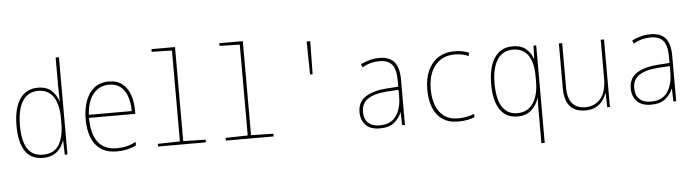

<svg xmlns="http://www.w3.org/2000/svg" viewBox="-55 -1011 5410 1495"><g transform="rotate(-5 2650.0 -263.0)"><path d="M247 10Q154 10 108.5 -58.5Q63 -127 63 -255Q63 -392 112.5 -465Q162 -538 253 -538Q323 -538 361.5 -501.5Q400 -465 413 -418H415Q413 -477 413 -527V-760H439V0H418L415 -111H413Q403 -79 382.5 -51.5Q362 -24 329 -7Q296 10 247 10ZM248 -15Q336 -15 374.5 -77Q413 -139 413 -248V-284Q413 -392 373.5 -452.5Q334 -513 254 -513Q175 -513 132.5 -448Q90 -383 90 -255Q90 -137 128.5 -76Q167 -15 248 -15Z M827 10Q748 10 699 -24.5Q650 -59 627 -119.5Q604 -180 604 -260Q604 -338 626 -401Q648 -464 693.5 -501Q739 -538 808 -538Q874 -538 915 -504.5Q956 -471 974.5 -416Q993 -361 993 -295V-269H631Q631 -145 679.5 -80Q728 -15 827 -15Q869 -15 904 -23.5Q939 -32 976 -51V-23Q909 10 827 10ZM967 -293Q967 -357 950 -406.5Q933 -456 898 -484.5Q863 -513 808 -513Q734 -513 686.5 -457.5Q639 -402 632 -293Z M1147 0V-21L1320 -25V-735L1162 -739V-760H1346V-25L1521 -21V0Z M1677 0V-21L1850 -25V-735L1692 -739V-760H1876V-25L2051 -21V0Z M2375 -456 2371 -714H2399L2395 -456Z M2880 10Q2806 10 2769.5 -29.5Q2733 -69 2733 -129Q2733 -209 2792.5 -248Q2852 -287 2957 -295L3051 -301V-347Q3051 -438 3019.5 -475Q2988 -512 2922 -512Q2890 -512 2857 -504Q2824 -496 2787 -476L2777 -501Q2811 -518 2847.5 -527.5Q2884 -537 2922 -537Q3000 -537 3038.5 -494Q3077 -451 3077 -353V0H3055L3052 -100H3050Q3033 -56 2993 -23Q2953 10 2880 10ZM2881 -14Q2968 -14 3009 -71.5Q3050 -129 3051 -220V-277L2958 -271Q2866 -265 2813 -232Q2760 -199 2760 -129Q2760 -75 2791 -44.5Q2822 -14 2881 -14Z M3495 10Q3418 10 3369 -24.5Q3320 -59 3297 -119.5Q3274 -180 3274 -258Q3274 -344 3302 -406.5Q3330 -469 3383 -503.5Q3436 -538 3510 -538Q3576 -538 3624 -516L3617 -491Q3593 -503 3564.5 -508Q3536 -513 3510 -513Q3413 -513 3357 -445Q3301 -377 3301 -258Q3301 -190 3321 -135Q3341 -80 3384 -47.5Q3427 -15 3496 -15Q3528 -15 3561.5 -21.5Q3595 -28 3621 -39V-13Q3599 -3 3565 3.5Q3531 10 3495 10Z M4123 -13Q4123 -32 4123.5 -63.5Q4124 -95 4125 -118H4123Q4106 -63 4064.5 -26Q4023 11 3956 11Q3867 11 3820 -58.5Q3773 -128 3773 -259Q3773 -341 3793.5 -403.5Q3814 -466 3857 -501.5Q3900 -537 3966 -537Q4031 -537 4069.5 -504Q4108 -471 4122 -425H4124L4128 -528H4149V234H4123ZM3956 -15Q4038 -15 4080.5 -78Q4123 -141 4123 -247V-292Q4123 -398 4082.5 -454.5Q4042 -511 3966 -511Q3884 -511 3842 -445.5Q3800 -380 3800 -260Q3800 -137 3840.5 -76Q3881 -15 3956 -15Z M4487 10Q4326 10 4326 -178V-528H4352V-183Q4352 -95 4388 -55Q4424 -15 4488 -15Q4561 -15 4607 -66.5Q4653 -118 4653 -227V-528H4679V0H4658L4655 -112H4653Q4644 -82 4623.5 -54Q4603 -26 4570 -8Q4537 10 4487 10Z M5000 10Q4926 10 4889.5 -29.5Q4853 -69 4853 -129Q4853 -209 4912.5 -248Q4972 -287 5077 -295L5171 -301V-347Q5171 -438 5139.5 -475Q5108 -512 5042 -512Q5010 -512 4977 -504Q4944 -496 4907 -476L4897 -501Q4931 -518 4967.5 -527.5Q5004 -537 5042 -537Q5120 -537 5158.5 -494Q5197 -451 5197 -353V0H5175L5172 -100H5170Q5153 -56 5113 -23Q5073 10 5000 10ZM5001 -14Q5088 -14 5129 -71.5Q5170 -129 5171 -220V-277L5078 -271Q4986 -265 4933 -232Q4880 -199 4880 -129Q4880 -75 4911 -44.5Q4942 -14 5001 -14Z"/></g></svg>

Font: Noto Sans Mono Condensed Thin
Style: Regular
Weight: 100
Width: 3
Designer: Monotype Design Team
Foundry: Monotype Imaging Inc.
Version: Version 2.014; ttfautohint (v1.8.4.7-5d5b)